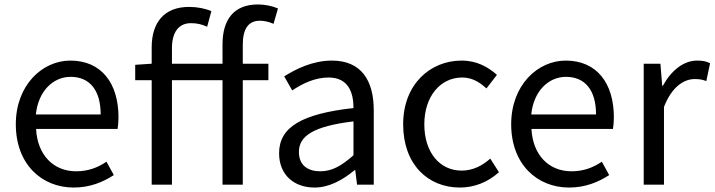

<svg xmlns="http://www.w3.org/2000/svg" viewBox="-20 -829 3208 862"><path d="M311 13C385 13 443 -12 491 -43L458 -103C418 -76 375 -60 322 -60C219 -60 148 -134 142 -250H508C510 -263 512 -282 512 -302C512 -457 434 -557 296 -557C170 -557 51 -447 51 -271C51 -92 167 13 311 13ZM141 -315C152 -422 220 -484 297 -484C382 -484 432 -425 432 -315Z M1228 -791C1203 -802 1170 -809 1138 -809C1029 -809 979 -740 979 -630V-543H752V-613C752 -685 783 -725 837 -725C864 -725 886 -720 910 -709L929 -779C901 -791 865 -798 829 -798C717 -798 661 -728 661 -616V-543L587 -538V-469H661V0H752V-469H979V0H1070V-469H1185V-543H1070V-629C1070 -699 1095 -736 1147 -736C1166 -736 1188 -731 1208 -722Z M1392 13C1459 13 1520 -22 1572 -65H1575L1583 0H1658V-334C1658 -468 1602 -557 1470 -557C1383 -557 1306 -518 1256 -486L1292 -423C1335 -452 1392 -481 1455 -481C1544 -481 1567 -414 1567 -344C1336 -318 1233 -259 1233 -141C1233 -43 1301 13 1392 13ZM1418 -60C1364 -60 1322 -85 1322 -147C1322 -217 1384 -262 1567 -284V-132C1514 -85 1471 -60 1418 -60Z M2045 13C2110 13 2172 -12 2220 -56L2181 -117C2147 -86 2103 -63 2053 -63C1953 -63 1885 -146 1885 -271C1885 -396 1957 -481 2055 -481C2099 -481 2132 -461 2164 -432L2211 -493C2172 -527 2123 -557 2052 -557C1913 -557 1790 -452 1790 -271C1790 -91 1901 13 2045 13Z M2535 13C2609 13 2667 -12 2715 -43L2682 -103C2642 -76 2599 -60 2546 -60C2443 -60 2372 -134 2366 -250H2732C2734 -263 2736 -282 2736 -302C2736 -457 2658 -557 2520 -557C2394 -557 2275 -447 2275 -271C2275 -92 2391 13 2535 13ZM2365 -315C2376 -422 2444 -484 2521 -484C2606 -484 2656 -425 2656 -315Z M2870 0H2961V-349C2997 -442 3053 -474 3098 -474C3120 -474 3133 -472 3151 -465L3168 -545C3151 -554 3134 -557 3110 -557C3049 -557 2994 -513 2956 -444H2953L2945 -543H2870Z"/></svg>

Font: Noto Sans Japanese Regular
Style: Regular
Weight: 400
Designer: Ryoko NISHIZUKA (kana & ideographs); Paul D. Hunt (Latin, Greek & Cyrillic); Wenlong ZHANG (bopomofo); Sandoll Communica
Foundry: Adobe Systems Incorporated
Version: Version 1.000;PS 1;hotconv 1.0.78;makeotf.lib2.5.61930